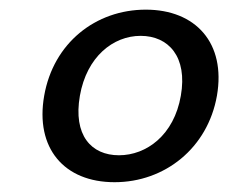

<svg xmlns="http://www.w3.org/2000/svg" viewBox="-20 -719 466 392"><path d="M70.2 -523.5C51.5 -416.8 110.6 -347 213.9 -347C316.5 -347 404.1 -416.8 422.9 -523.5C441.6 -631.1 379.5 -699.3 277.7 -699.3C175.1 -699.3 89 -631.1 70.2 -523.5ZM349.2 -523.5C335.3 -443.1 279 -402 222.9 -402C166.1 -402 129.1 -443.1 143.1 -523.5C157.1 -603.2 211 -645.8 267.1 -645.8C324 -645.8 363.2 -603.2 349.2 -523.5Z"/></svg>

Font: Poppins Devanagari Thin
Style: Italic
Weight: 100
Italic angle: -10°
Designer: Ninad Kale (Devanagari), Jonny Pinhorn (Latin)
Foundry: Indian Type Foundry
Version: 4.005